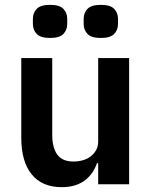

<svg xmlns="http://www.w3.org/2000/svg" viewBox="-20 -762 628 794"><path d="M386 -87H381Q374 -67 362.5 -49.5Q351 -32 333.5 -18Q316 -4 291.5 4Q267 12 235 12Q154 12 111 -41Q68 -94 68 -192V-522H196V-205Q196 -151 217 -122.5Q238 -94 284 -94Q303 -94 321.5 -99Q340 -104 354 -114.5Q368 -125 377 -140.5Q386 -156 386 -177V-522H514V0H386ZM187 -605Q148 -605 132 -621.5Q116 -638 116 -663V-684Q116 -709 132 -725.5Q148 -742 187 -742Q226 -742 242 -725.5Q258 -709 258 -684V-663Q258 -638 242 -621.5Q226 -605 187 -605ZM397 -605Q358 -605 342 -621.5Q326 -638 326 -663V-684Q326 -709 342 -725.5Q358 -742 397 -742Q436 -742 452 -725.5Q468 -709 468 -684V-663Q468 -638 452 -621.5Q436 -605 397 -605Z"/></svg>

Font: IBM Plex Sans Arabic SmBld
Style: Regular
Weight: 600
Designer: Mike Abbink, Paul van der Laan, Pieter van Rosmalen, Wael Morcos, Khajak Apelian
Foundry: Bold Monday
Version: Version 1.005